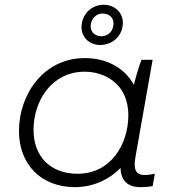

<svg xmlns="http://www.w3.org/2000/svg" viewBox="-20 -766 711 790"><path d="M556 4C575 4 590 3 608 0L617 -51C602 -48 589 -46 574 -46C535 -46 529 -74 538 -124L608 -520H562C550 -487 539 -451 531 -417C494 -484 422 -527 329 -527C158 -527 58 -376 58 -227C58 -91 148 4 288 4C359 4 426 -24 476 -75C477 -23 506 4 556 4ZM329 -471C405 -471 508 -426 508 -292C508 -172 436 -51 299 -51C188 -51 118 -122 118 -231C118 -352 193 -471 329 -471ZM385 -581C433 -578 476 -608 484 -656C493 -703 462 -742 414 -746C367 -750 325 -718 317 -671C308 -623 338 -586 385 -581ZM392 -617C364 -620 349 -641 354 -668C359 -695 381 -713 408 -710C435 -708 452 -686 446 -659C442 -632 419 -615 392 -617Z"/></svg>

Font: Fixel Display 20240404 Light
Style: Italic
Weight: 300
Italic angle: -10°
Designer: AlfaBravo + MacPaw
Foundry: Kyrylo Tkachov, Marchela Mozhyna, Serhii Makarenko, Maria Weinstein, Zakhar Kryvoshyya
Version: Version 1.211;Glyphs 3.2 (3225)